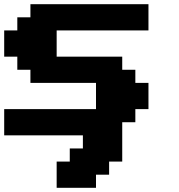

<svg xmlns="http://www.w3.org/2000/svg" viewBox="-20 -645 852 915"><path d="M250 250H437.5V187.5H500V125H562.5V-62.5H625V-125H687.5V-250H625V-312.5H562.5V-375H250V-500H687.5V-625H125V-562.5H62.5V-500H0V-375H62.5V-312.5H125V-250H437.5V-125H0V0H375V62.5H312.5V125H250Z"/></svg>

Font: Faithful 32x
Style: Semibold
Weight: 400
Foundry: Faithful Resource Pack
Version: Version 1.0; January 27, 2023